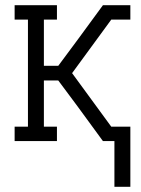

<svg xmlns="http://www.w3.org/2000/svg" viewBox="-20 -540 540 735"><path d="M418 175V0H374L276 -134L203 -232H148V-55H198V0H36V-55H87V-465H36V-520H198V-465H148V-288H203L278 -389L374 -520H479V-465H406L256 -260L406 -55H479V175Z"/></svg>

Font: Iosevka Curly Slab Light
Style: Regular
Weight: 300
Monospace: yes
Designer: Belleve Invis
Foundry: Belleve Invis
Version: Version 22.1.2; ttfautohint (v1.8.4)